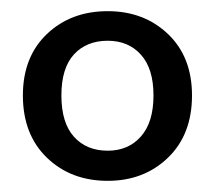

<svg xmlns="http://www.w3.org/2000/svg" viewBox="-20 -734 385 344"><path d="M173 -410Q107 -410 64 -451.5Q21 -493 21 -563Q21 -632 64 -673Q107 -714 173 -714Q238 -714 281 -673Q324 -632 324 -563Q324 -493 281 -451.5Q238 -410 173 -410ZM173 -464Q210 -464 232.5 -489.5Q255 -515 255 -563Q255 -611 232.5 -636Q210 -661 173 -661Q135 -661 112.5 -636.5Q90 -612 90 -563Q90 -514 112.5 -489Q135 -464 173 -464Z"/></svg>

Font: Nunito Sans SemiBold
Style: Regular
Weight: 600
Designer: Vernon Adams
Foundry: Vernon Adams
Version: Version 3.101; ttfautohint (v1.8.4.7-5d5b);gftools[0.9.27]